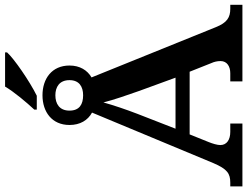

<svg xmlns="http://www.w3.org/2000/svg" viewBox="-132 -866 998 775"><g transform="rotate(-90 367.5 -479.0)"><path d="M312 -840V-830H368C427 -859 518 -922 543 -950V-958H405C384 -922 341 -871 312 -840ZM2 0H256V-49H222C191 -49 169 -63 169 -89C169 -102 175 -121 181 -136L212 -213H465L500 -125C505 -114 508 -102 508 -88C508 -62 486 -49 459 -49H426V0H735V-49H719C684 -49 663 -62 645 -107L442 -609C471 -626 490 -656 490 -698C490 -769 437 -807 370 -807C303 -807 250 -769 250 -698C250 -655 269 -624 300 -607L96 -117C72 -61 54 -49 17 -49H2ZM370 -643C333 -643 308 -658 308 -698C308 -739 336 -755 370 -755C403 -755 431 -739 431 -698C431 -659 405 -643 370 -643ZM235 -270 295 -424C313 -471 330 -521 341 -561C352 -518 371 -463 387 -418L441 -270Z"/></g></svg>

Font: Noto Serif SemiBold
Style: Regular
Weight: 600
Designer: Monotype Design Team
Foundry: Monotype Imaging Inc.
Version: Version 2.013